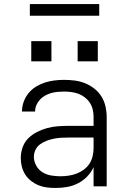

<svg xmlns="http://www.w3.org/2000/svg" viewBox="-20 -924 640 952"><path d="M256 8Q235 8 213.5 5.5Q192 3 172 -5Q152 -13 134.5 -26.5Q117 -40 105.5 -58Q94 -76 88.5 -97Q83 -118 83 -140Q83 -167 92 -193Q101 -219 120 -238Q139 -257 163.5 -269.5Q188 -282 214 -289Q240 -296 267 -298Q294 -300 321 -300H444V-344Q444 -362 440 -380Q436 -398 426 -413.5Q416 -429 401.5 -440.5Q387 -452 370 -458.5Q353 -465 334.5 -467.5Q316 -470 298 -470Q282 -470 265.5 -468.5Q249 -467 233.5 -462.5Q218 -458 203.5 -450Q189 -442 178 -430Q167 -418 160.5 -403Q154 -388 154 -371H89Q89 -396 97.5 -419.5Q106 -443 121.5 -462Q137 -481 158 -494Q179 -507 202 -514.5Q225 -522 249.5 -525Q274 -528 298 -528Q325 -528 351.5 -524.5Q378 -521 402.5 -511Q427 -501 448 -484.5Q469 -468 483 -445.5Q497 -423 503 -396.5Q509 -370 509 -344V0H444V-95Q432 -69 412 -48.5Q392 -28 366.5 -15Q341 -2 313 3Q285 8 256 8ZM279 -50Q300 -50 320 -53Q340 -56 359 -63Q378 -70 395 -82.5Q412 -95 423 -111.5Q434 -128 439 -148.5Q444 -169 444 -189V-242H321Q302 -242 284 -241Q266 -240 248 -236.5Q230 -233 212.5 -226.5Q195 -220 180 -209.5Q165 -199 156.5 -182Q148 -165 148 -147Q148 -124 159.5 -103Q171 -82 190.5 -70Q210 -58 233 -54Q256 -50 279 -50ZM465 -620H365V-720H465ZM135 -620V-720H235V-620ZM128 -846V-904H472V-846Z"/></svg>

Font: Iosevka SS04 Light Extended
Style: Regular
Weight: 300
Width: 7
Monospace: yes
Designer: Belleve Invis
Foundry: Belleve Invis
Version: Version 19.0.0; ttfautohint (v1.8.4)